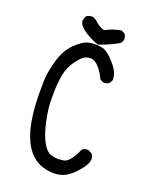

<svg xmlns="http://www.w3.org/2000/svg" viewBox="-158 -933 816 1032"><g transform="rotate(20 250.0 -417.0)"><path d="M279 14Q235 14 197 -3Q60 -65 60 -370Q60 -376 60.5 -430.5Q61 -485 81.5 -554Q102 -623 142 -662Q182 -701 212 -709Q230 -714 252 -714Q265 -714 290 -710.5Q315 -707 346.5 -676Q378 -645 392.5 -620Q407 -595 407 -565L397 -546Q386 -536 368 -536H362L343 -546Q325 -587 298 -614Q277 -635 255 -635Q248 -635 229.5 -630Q211 -625 180.5 -584.5Q150 -544 141 -493Q132 -442 132 -381Q132 -375 132.5 -337.5Q133 -300 146.5 -234.5Q160 -169 183.5 -124.5Q207 -80 236 -72Q255 -66 274 -66Q285 -66 306 -69Q327 -72 346.5 -99.5Q366 -127 378 -157Q390 -167 407 -167H413L435 -155Q445 -143 445 -126Q445 -95 398 -44Q364 -8 334 4Q308 14 279 14ZM267 -717Q236 -727 208 -743Q145 -778 145 -812Q145 -817 154 -838Q168 -848 185 -848H191L211 -838Q240 -809 271 -801Q312 -824 360 -832L380 -822Q390 -811 390 -793V-787L380 -768Q331 -739 267 -717Z"/></g></svg>

Font: Xiaolai SC
Style: Regular
Weight: 400
Designer: Nozomi Seto 瀬戸のぞみ
Version: Version 3.11;December 4, 2020;FontCreator 13.0.0.2613 64-bit